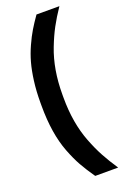

<svg xmlns="http://www.w3.org/2000/svg" viewBox="-179 -897 709 1073"><g transform="rotate(-20 175.0 -360.0)"><path d="M42 -350.1V-370.1Q42 -437.5 49.8 -496.8Q57.6 -556.2 70.1 -601.1Q82.5 -646 102.8 -690.7Q123 -735.4 142.6 -767.8Q162.1 -800.3 189.9 -839.8H326.2Q290.5 -787.1 265.6 -740.7Q240.7 -694.3 218.3 -636.2Q195.8 -578.1 184.3 -511.5Q172.9 -444.8 172.9 -370.1V-350.1Q172.9 -275.4 184.3 -208.5Q195.8 -141.6 218.3 -83.5Q240.7 -25.4 265.9 21Q291 67.4 326.2 120.1H189.9Q154.8 69.8 131.3 28.1Q107.9 -13.7 85.9 -70.8Q64 -127.9 53 -197.3Q42 -266.6 42 -350.1Z"/></g></svg>

Font: Cooper Hewitt
Style: Semibold
Weight: 709
Designer: Village Type and Design LLC
Foundry: Cooper Hewitt Smithsonian Design Museum
Version: 1.000